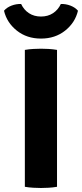

<svg xmlns="http://www.w3.org/2000/svg" viewBox="-46 -932 409 958"><path d="M78 -683Q97.5 -686.5 120.5 -687.8Q143.5 -689 158.5 -689Q174.5 -689 196.5 -687.8Q218.5 -686.5 238.5 -683V0Q218.5 3.5 196.5 4.8Q174.5 6 158.5 6Q143.5 6 120.5 4.8Q97.5 3.5 78 0ZM343 -878.5Q329 -819 279 -779.2Q229 -739.5 158.5 -739.5Q88 -739.5 38 -779.2Q-12 -819 -26 -878.5Q-12 -895 11.5 -904Q35 -913 59.5 -912Q73 -883 98.5 -866.2Q124 -849.5 158.5 -849.5Q193 -849.5 218.5 -866.2Q244 -883 257.5 -912Q282 -913 305.5 -904Q329 -895 343 -878.5Z"/></svg>

Font: Signika SC
Style: Bold
Weight: 700
Designer: Anna Giedryś
Foundry: Anna Giedryś
Version: Version 2.000; ttfautohint (v1.8.3) -l 8 -r 50 -G 200 -x 9 -